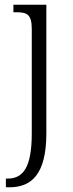

<svg xmlns="http://www.w3.org/2000/svg" viewBox="-20 -556 312 816"><path d="M5 240H19C111 240 177 189 177 10V-536H37V-504H48C94 -504 115 -496 115 -433V11C115 158 77 203 12 203H5Z"/></svg>

Font: Noto Serif Sinhala SemiCondensed Light
Style: Regular
Weight: 300
Width: 4
Designer: Jelle Bosma - Monotype Design Team
Foundry: Monotype Imaging Inc.
Version: Version 2.007